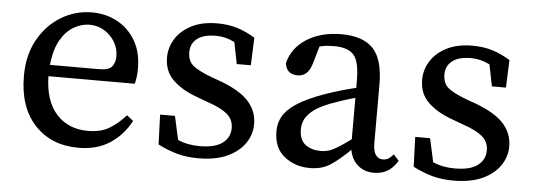

<svg xmlns="http://www.w3.org/2000/svg" viewBox="-40 -591 1967 707"><g transform="rotate(5 943.5 -237.5)"><path d="M269 -442Q241 -442 212.5 -426Q184 -410 163.5 -375Q143 -340 137 -282H319Q355 -282 366.5 -297Q378 -312 378 -334Q378 -363 363.5 -387.5Q349 -412 324.5 -427Q300 -442 269 -442ZM268 13Q167 13 106 -52.5Q45 -118 45 -233Q45 -310 76.5 -367Q108 -424 160.5 -456Q213 -488 275 -488Q327 -488 369 -465Q411 -442 436 -399.5Q461 -357 461 -296Q461 -279 459 -264.5Q457 -250 454 -240H135Q137 -148 181 -100Q225 -52 297 -52Q345 -52 377 -71.5Q409 -91 436 -122L460 -103Q432 -50 384 -18.5Q336 13 268 13Z M710 13Q668 13 633 3.5Q598 -6 561 -25L557 -135H612L631 -48Q666 -32 712 -32Q769 -32 796.5 -53Q824 -74 824 -108Q824 -140 801 -159.5Q778 -179 731 -195L685 -212Q630 -232 597 -264Q564 -296 564 -347Q564 -384 584 -416Q604 -448 643 -468Q682 -488 738 -488Q779 -488 812.5 -477.5Q846 -467 878 -447L874 -345H822L806 -425Q772 -442 737 -442Q691 -442 667.5 -423.5Q644 -405 644 -374Q644 -341 664.5 -324Q685 -307 736 -288L767 -277Q842 -249 873.5 -213Q905 -177 905 -130Q905 -92 883 -59.5Q861 -27 818 -7Q775 13 710 13Z M1360 10Q1324 10 1300 -11Q1276 -32 1270 -67Q1229 -27 1198 -7Q1167 13 1123 13Q1068 13 1028.5 -18.5Q989 -50 989 -112Q989 -141 1002.5 -166Q1016 -191 1052 -215Q1088 -239 1155 -263Q1178 -271 1208 -280Q1238 -289 1268 -296V-321Q1268 -394 1246 -418Q1224 -442 1174 -442Q1163 -442 1149.5 -441Q1136 -440 1120 -436L1101 -371Q1087 -323 1049 -323Q1007 -323 1002 -364Q1016 -421 1068.5 -454.5Q1121 -488 1197 -488Q1276 -488 1314 -448.5Q1352 -409 1352 -314V-101Q1352 -69 1362 -55.5Q1372 -42 1388 -42Q1401 -42 1410 -48Q1419 -54 1427 -64L1447 -42Q1429 -13 1407.5 -1.5Q1386 10 1360 10ZM1078 -127Q1078 -87 1101 -70Q1124 -53 1158 -53Q1173 -53 1186.5 -57Q1200 -61 1219 -72.5Q1238 -84 1268 -106V-259Q1242 -252 1217 -243.5Q1192 -235 1176 -229Q1133 -212 1112 -194Q1091 -176 1084.5 -159Q1078 -142 1078 -127Z M1653 13Q1611 13 1576 3.5Q1541 -6 1504 -25L1500 -135H1555L1574 -48Q1609 -32 1655 -32Q1712 -32 1739.5 -53Q1767 -74 1767 -108Q1767 -140 1744 -159.5Q1721 -179 1674 -195L1628 -212Q1573 -232 1540 -264Q1507 -296 1507 -347Q1507 -384 1527 -416Q1547 -448 1586 -468Q1625 -488 1681 -488Q1722 -488 1755.5 -477.5Q1789 -467 1821 -447L1817 -345H1765L1749 -425Q1715 -442 1680 -442Q1634 -442 1610.5 -423.5Q1587 -405 1587 -374Q1587 -341 1607.5 -324Q1628 -307 1679 -288L1710 -277Q1785 -249 1816.5 -213Q1848 -177 1848 -130Q1848 -92 1826 -59.5Q1804 -27 1761 -7Q1718 13 1653 13Z"/></g></svg>

Font: Source Serif Pro
Style: Regular
Weight: 400
Designer: Frank Grießhammer
Foundry: Adobe Systems Incorporated
Version: Version 3.001;hotconv 1.0.111;makeotfexe 2.5.65597